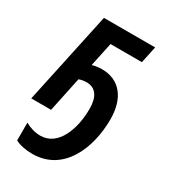

<svg xmlns="http://www.w3.org/2000/svg" viewBox="-191 -640 874 981"><g transform="rotate(30 246.5 -149.5)"><path d="M157 243C344 243 416 56 416 -109C416 -236 354 -310 251 -310C228 -310 209 -306 194 -302L224 -443H409L430 -542H128L12 0H129L172 -205C185 -210 201 -213 216 -213C270 -213 297 -173 297 -103C297 17 251 142 147 142C116 142 85 133 57 117V222C83 236 121 243 157 243Z"/></g></svg>

Font: Noto Sans SemiCondensed SemiBold
Style: Italic
Weight: 600
Width: 4
Italic angle: -12°
Designer: Monotype Design Team
Foundry: Monotype Imaging Inc.
Version: Version 2.013